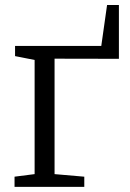

<svg xmlns="http://www.w3.org/2000/svg" viewBox="-20 -726 506 746"><path d="M36.5 0V-39.5L114.5 -49.5V-493L38.5 -508V-547.5H373.5L396 -706.5H442V-497.5L192 -498V-49.5L307.5 -39.5V0Z"/></svg>

Font: Merriweather 36pt Light
Style: Regular
Weight: 300
Designer: Eben Sorkin
Foundry: Eben Sorkin
Version: Version 2.100